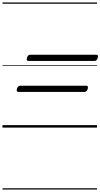

<svg xmlns="http://www.w3.org/2000/svg" viewBox="-20 -1030 811 1550"><path d="M210 -538Q200 -538 197 -544Q194 -550 198 -564Q205 -588 225 -588H757Q768 -588 770 -581.5Q772 -575 769 -562Q762 -538 743 -538ZM129 -288Q119 -288 116 -294Q113 -300 117 -314Q124 -338 144 -338H676Q687 -338 689 -331.5Q691 -325 688 -312Q681 -288 662 -288ZM0 490H763V500H0ZM0 -20H763V0H0ZM0 -505H763V-500H0ZM0 -1010H763V-1000H0Z"/></svg>

Font: Playwrite MX Guides
Style: Regular
Weight: 400
Designer: Veronika Burian, José Scaglione
Foundry: TypeTogether
Version: Version 1.003